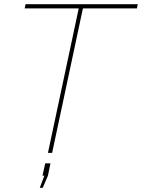

<svg xmlns="http://www.w3.org/2000/svg" viewBox="-20 -730 678 917"><path d="M356 -690H98L102 -710H638L634 -690H376L229 0H209ZM170 167 192 109H183L196 50H221L209 109L184 167Z"/></svg>

Font: Raleway Thin
Style: Italic
Weight: 100
Italic angle: -12°
Designer: Matt McInerney, Pablo Impallari, Rodrigo Fuenzalida
Foundry: Matt McInerney, Pablo Impallari, Rodrigo Fuenzalida
Version: Version 4.026